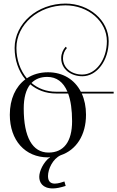

<svg xmlns="http://www.w3.org/2000/svg" viewBox="-20 -874 657 1076"><path d="M249 -469C203.5 -469 163.3 -457 130.4 -435.2C92.9 -479.9 72 -540.4 72 -605C72 -736.9 195.2 -844 347 -844C475.1 -844 579 -754 579 -643C579 -539.9 517.2 -456.2 441 -456.2C381.7 -456.2 333 -492.5 333 -548C333 -570 342 -591 355 -605L348 -612C333 -596 323 -573 323 -548C323 -486.4 377 -446.7 441.5 -446.7C522.9 -446.7 589 -534.7 589 -643C589 -759.5 480.6 -854 347 -854C189.7 -854 62 -742.4 62 -605C62 -538 83.5 -475.6 122.1 -429.3C67.3 -388.5 35 -318.8 35 -231C35 -87.6 120.6 8 249 8C251 8 257 7 260 5V7C223 35 200 85 200 117C200 148 218 182 276 182C296 182 319 177 348 168L341 143C329 147 307 155 287 155C266 155 249 145 249 113C249 73 276 16 320 -4C407.2 -33.1 462 -116.3 462 -231C462 -275.9 453.6 -316 438.1 -350H617V-360H433.2C398 -428.2 332.6 -469 249 -469ZM245 -443C296.7 -443 334.8 -414.6 357.9 -360H294C239.3 -360 192.7 -378.4 156.5 -409C178.2 -431.4 207.9 -443 245 -443ZM252 -19C161.6 -19 113 -105.5 113 -266C113 -326 125.5 -371.5 149.7 -401.4C187.6 -369.3 236.6 -350 294 -350H361.8C376.5 -310.4 384 -258.4 384 -195C384 -80.6 337.8 -19 252 -19Z"/></svg>

Font: FoglihtenNo04
Style: Regular
Weight: 500
Designer: gluk (gluksza@wp.pl)
Foundry: gluk (gluksza@wp.pl)
Version: Version 0.70